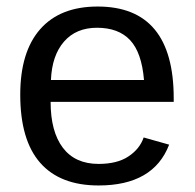

<svg xmlns="http://www.w3.org/2000/svg" viewBox="-20 -558 596 588"><path d="M135 -246Q135 -155 172.5 -105.5Q210 -56 282 -56Q339 -56 373.5 -79Q408 -102 420 -137L498 -115Q450 10 282 10Q164 10 103 -59.5Q42 -129 42 -268Q42 -399 103 -468.5Q164 -538 279 -538Q512 -538 512 -257V-246ZM421 -313Q414 -397 378.5 -435Q343 -473 277 -473Q213 -473 176 -430.5Q139 -388 136 -313Z"/></svg>

Font: Libra Sans
Style: Regular
Weight: 400
Foundry: Context Ltd
Version: Version 1.000; ttfautohint (v1.3)